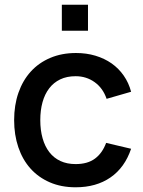

<svg xmlns="http://www.w3.org/2000/svg" viewBox="-20 -780 608 815"><path d="M242.5 -760H353.5V-649.5H242.5ZM301 15Q240 15 191.5 -6Q143 -27 109.2 -64.8Q75.5 -102.5 57.8 -155Q40 -207.5 40 -270Q40 -333.5 58.2 -386Q76.5 -438.5 110.5 -476Q144.5 -513.5 193.2 -534.2Q242 -555 302.5 -555Q347 -555 385.2 -543.5Q423.5 -532 453.8 -510.8Q484 -489.5 505.2 -459Q526.5 -428.5 536.5 -390.5L432.5 -360.5Q417 -406 381.8 -431.2Q346.5 -456.5 301 -456.5Q263.5 -456.5 235.5 -443Q207.5 -429.5 188.8 -405Q170 -380.5 160.5 -346.2Q151 -312 151 -270Q151 -227.5 160.8 -193Q170.5 -158.5 189.5 -134Q208.5 -109.5 236.5 -96.5Q264.5 -83.5 301 -83.5Q352 -83.5 383.2 -106.8Q414.5 -130 430.5 -173.5L536.5 -148.5Q509.5 -68.5 449 -26.8Q388.5 15 301 15Z"/></svg>

Font: Vela Sans SemBd
Style: Regular
Weight: 600
Designer: Principal design: Mikhail Sharanda - project Manrope.
Design modification: Ravid Balaliev
Foundry: Mikhail Sharanda
Version: Version 1.001